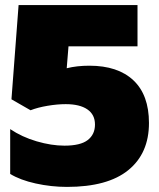

<svg xmlns="http://www.w3.org/2000/svg" viewBox="-20 -719 625 754"><path d="M20 -36V-212Q66 -181 124 -164Q182 -147 233 -147Q296 -147 324.5 -169Q353 -191 353 -230Q353 -269 323 -289.5Q293 -310 238 -310Q205 -310 166.5 -303.5Q128 -297 100 -286L25 -329L53 -699H520V-537H249L242 -451Q282 -461 331 -461Q443 -461 504 -403.5Q565 -346 565 -236Q565 -117 484 -51Q403 15 243 15Q181 15 120 1.5Q59 -12 20 -36Z"/></svg>

Font: Prompt ExtraBold
Style: Regular
Weight: 800
Designer: Katatrad Team
Foundry: CadsonDemak
Version: Version 1.000